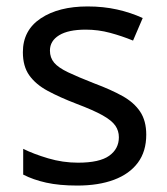

<svg xmlns="http://www.w3.org/2000/svg" viewBox="-20 -566 519 596"><path d="M434 -148Q434 -96 408 -61Q382 -26 334 -8Q286 10 220 10Q164 10 123.5 1Q83 -8 52 -24V-104Q84 -88 129.5 -74.5Q175 -61 222 -61Q289 -61 319 -82.5Q349 -104 349 -140Q349 -160 338 -176Q327 -192 298.5 -208Q270 -224 217 -244Q165 -264 128 -284Q91 -304 71 -332Q51 -360 51 -404Q51 -472 106.5 -509Q162 -546 252 -546Q301 -546 343.5 -536.5Q386 -527 423 -510L393 -440Q359 -454 322 -464Q285 -474 246 -474Q192 -474 163.5 -456.5Q135 -439 135 -409Q135 -387 148 -371.5Q161 -356 191.5 -341.5Q222 -327 273 -307Q324 -288 360 -268Q396 -248 415 -219.5Q434 -191 434 -148Z"/></svg>

Font: ubangla25
Style: Book
Weight: 400
Designer: Jelle Bosma - Monotype Design Team
Foundry: Monotype Imaging Inc.
Version: Version 2.003